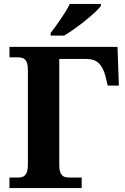

<svg xmlns="http://www.w3.org/2000/svg" viewBox="-20 -951 631 971"><path d="M574.2 -713.9 581.1 -518.1H524.9L513.2 -565.9Q502 -609.4 479.7 -631.1Q457.5 -652.8 417 -652.8H279.8V-113.8Q279.8 -94.2 283.9 -82.3Q288.1 -70.3 294.9 -63.7Q301.8 -57.1 311.3 -55.2Q320.8 -53.2 331.1 -53.2H393.1V0H27.8V-53.2H69.8Q81.1 -53.2 90.3 -55.4Q99.6 -57.6 106.4 -64.5Q113.3 -71.3 117.2 -84Q121.1 -96.7 121.1 -118.2V-596.2Q121.1 -617.7 117.2 -630.4Q113.3 -643.1 106.4 -649.9Q99.6 -656.7 90.3 -658.9Q81.1 -661.1 69.8 -661.1H27.8V-713.9ZM236.3 -784.2Q247.1 -798.3 260.5 -816.9Q273.9 -835.4 287.6 -855.2Q301.3 -875 313.2 -894.8Q325.2 -914.6 333 -931.2H490.2V-920.9Q481 -907.7 459.5 -887.9Q438 -868.2 411.4 -846.7Q384.8 -825.2 356.2 -804.9Q327.6 -784.7 304.2 -771H236.3Z"/></svg>

Font: Droids
Style: b
Weight: 700
Foundry: Ascender Corporation
Version: Version 1.00 build 113